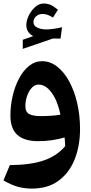

<svg xmlns="http://www.w3.org/2000/svg" viewBox="-20 -811 530 1115"><path d="M165 284.2Q123.5 284.2 85.7 274.2Q47.9 264.2 0 236.8L37.1 147.9Q158.2 147 234.6 120.6Q311 94.2 358.4 38.1Q357.9 13.2 355 -12.7Q322.3 -2.9 283.4 2.9Q244.6 8.8 201.7 8.8Q122.1 8.8 81.3 -27.1Q40.5 -63 40.5 -140.6Q40.5 -197.8 53.5 -253.7Q66.4 -309.6 90.6 -355.2Q114.7 -400.9 148.7 -428.2Q182.6 -455.6 224.6 -455.6Q271.5 -455.6 311.5 -424.6Q351.6 -393.6 381.6 -338.9Q411.6 -284.2 428.2 -212.9Q444.8 -141.6 444.8 -61Q444.8 36.6 413.3 115Q381.8 193.4 319.8 238.8Q257.8 284.2 165 284.2ZM331.1 -145Q314.5 -225.1 280 -272.5Q245.6 -319.8 203.6 -319.8Q182.1 -319.8 164.8 -301.3Q147.5 -282.7 137.5 -254.2Q127.4 -225.6 127.4 -195.3Q127.4 -160.2 150.1 -148.4Q172.9 -136.7 218.8 -136.7Q245.6 -136.7 275.4 -138.7Q305.2 -140.6 331.1 -145ZM174.3 -682.1Q174.3 -661.6 196.3 -650.9Q218.3 -640.1 248 -640.1Q266.6 -640.1 291.3 -643.6Q315.9 -647 340.3 -652.8L331.5 -586.9L287.6 -587.4L112.3 -527.3V-580.1L172.9 -601.1Q132.8 -622.6 132.8 -665.5Q132.8 -690.9 146.7 -720Q160.6 -749 183.6 -769.8Q206.5 -790.5 233.4 -790.5Q255.9 -790.5 273.9 -782.7Q292 -774.9 316.4 -754.4L287.6 -709Q255.9 -730 227.5 -730Q205.1 -730 189.7 -716.3Q174.3 -702.6 174.3 -682.1Z"/></svg>

Font: Pinar-FD Bold
Style: Regular
Weight: 700
Designer: Amin Abedi
Version: Version 3.000